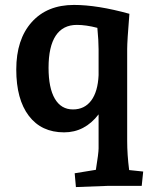

<svg xmlns="http://www.w3.org/2000/svg" viewBox="-20 -526 616 779"><path d="M46 -244Q46 -366 108.5 -436Q171 -506 280 -506Q375 -506 505 -470Q496 -359 496 -327V46Q496 102 504 164L561 170L555 228H421L288 233L283 177L369 163Q380 95 380 76V-62Q324 11 240 11Q148 11 97 -56Q46 -123 46 -244ZM276 -82Q323 -82 350 -118Q377 -154 380 -221V-326Q380 -361 375 -413Q329 -425 292 -425Q235 -425 206 -381Q177 -337 177 -251Q177 -169 202.5 -125.5Q228 -82 276 -82Z"/></svg>

Font: Andada Pro
Style: Bold
Weight: 700
Designer: Carolina Giovagnoli
Foundry: Huerta Tipografica
Version: Version 3.005; ttfautohint (v1.8.4)